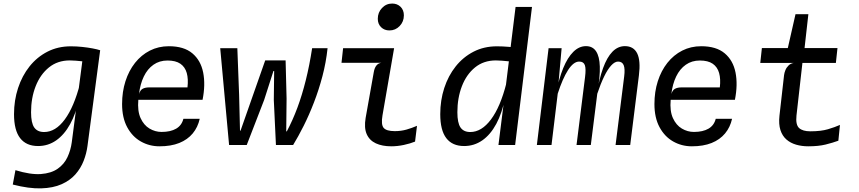

<svg xmlns="http://www.w3.org/2000/svg" viewBox="-20 -817 4840 1082"><path d="M52 223 67 142Q152 168 210.2 163.8Q268.5 159.5 305 134Q341.5 108.5 360 69Q378.5 29.5 384.5 -15.5L441 -449.5L453 -545.5L544.5 -534L473 5.5Q467.5 48 451.2 89.8Q435 131.5 404.8 165.8Q374.5 200 327 221.2Q279.5 242.5 211.5 244.5Q143.5 246.5 52 223ZM194.5 6Q128 6 93.5 -38.5Q59 -83 59 -173.5Q59 -251.5 81.8 -320.8Q104.5 -390 146.5 -442.8Q188.5 -495.5 247.5 -525.8Q306.5 -556 379 -556Q412 -556 444.2 -552.5Q476.5 -549 502.8 -544Q529 -539 543.5 -534L502.5 -460Q501.5 -462.5 486.2 -465.5Q471 -468.5 449.2 -471Q427.5 -473.5 406.8 -475Q386 -476.5 373.5 -476.5Q304.5 -476.5 255.8 -437Q207 -397.5 181 -331.2Q155 -265 155 -184.5Q155 -124 173 -98.5Q191 -73 228.5 -73Q293 -73 345.2 -144Q397.5 -215 431 -346L440.5 -312L426 -261.5Q408.5 -178 375.5 -118Q342.5 -58 296.8 -26Q251 6 194.5 6Z M879 7.5Q821.5 7.5 773.5 -19.8Q725.5 -47 696.8 -100.2Q668 -153.5 668 -230.5Q668 -300 687 -359.2Q706 -418.5 741 -462.8Q776 -507 824.5 -531.8Q873 -556.5 931.5 -556.5Q1016.5 -556.5 1064 -516.5Q1111.5 -476.5 1125 -408.2Q1138.5 -340 1121.5 -254.5H759.5Q754 -191.5 772.2 -151.5Q790.5 -111.5 822.5 -92.5Q854.5 -73.5 890.5 -73.5Q941 -73.5 972.5 -91.8Q1004 -110 1013.5 -147.5H1105.5Q1095 -100 1066 -65Q1037 -30 990.2 -11.2Q943.5 7.5 879 7.5ZM763.5 -287.5Q770 -309.5 784.5 -317Q799 -324.5 821 -324.5H1036.5Q1042 -371.5 1032.5 -405.5Q1023 -439.5 996.5 -457.8Q970 -476 924 -476Q878.5 -476 844.8 -452.2Q811 -428.5 790.5 -386Q770 -343.5 763.5 -287.5Z M1271 0 1221 -545.5H1317.5L1327.5 -282.5L1332.5 -80.5H1335.5L1399 -261.5L1474.5 -476.5H1589.5L1595 -261.5L1593 -76.5L1596.5 -77Q1629.5 -139 1656 -210.2Q1682.5 -281.5 1703.2 -364.8Q1724 -448 1739 -545.5H1826Q1817.5 -465 1797 -387.5Q1776.5 -310 1749.2 -239.5Q1722 -169 1691.5 -108.2Q1661 -47.5 1632 0H1535L1523 -254L1525 -417H1521L1468.5 -253.5L1370.5 0Z M2174.5 -645.5Q2146 -645.5 2127.5 -663.8Q2109 -682 2109 -711Q2109 -747 2132.8 -772Q2156.5 -797 2190 -797Q2218.5 -797 2237.2 -778.8Q2256 -760.5 2256 -730.5Q2256 -695 2232.2 -670.2Q2208.5 -645.5 2174.5 -645.5ZM2185 7.5Q2134 7.5 2098 -9.2Q2062 -26 2046.5 -61.2Q2031 -96.5 2040.5 -152.5L2086.5 -411Q2090.5 -434.5 2101.2 -447.8Q2112 -461 2129 -463H1904.5L1913.5 -545.5H2201L2135.5 -167Q2126.5 -114.5 2142.2 -96.2Q2158 -78 2205 -78Q2240 -78 2270.8 -86.8Q2301.5 -95.5 2330 -108L2319 -19Q2292 -8 2255.8 -0.2Q2219.5 7.5 2185 7.5Z M2595.5 6Q2529 6 2495 -38.5Q2461 -83 2461 -173.5Q2461 -251.5 2483.5 -320.8Q2506 -390 2548 -442.8Q2590 -495.5 2648.8 -525.8Q2707.5 -556 2780 -556Q2813 -556 2847.2 -553Q2881.5 -550 2908.2 -545.8Q2935 -541.5 2945 -537L2912.5 -460Q2908 -462.5 2891 -465.5Q2874 -468.5 2851.5 -471Q2829 -473.5 2808 -475Q2787 -476.5 2774.5 -476.5Q2705.5 -476.5 2657 -437Q2608.5 -397.5 2583 -331.2Q2557.5 -265 2557.5 -184.5Q2557.5 -124 2575.2 -98.5Q2593 -73 2630 -73Q2694 -73 2747 -144Q2800 -215 2833.5 -347.5L2841.5 -311L2826.5 -266Q2809.5 -180 2776.8 -119Q2744 -58 2698 -26Q2652 6 2595.5 6ZM2789 0 2820 -247 2885.5 -778H2978L2883 0Z M3005.5 0 3071.5 -545.5H3145L3121.5 -282L3114 -290Q3129.5 -373.5 3154 -433.2Q3178.5 -493 3211 -525Q3243.5 -557 3282 -557Q3320 -557 3339.2 -527.8Q3358.5 -498.5 3360.2 -442.2Q3362 -386 3347.5 -304.5L3348 -305.5L3309.5 0H3229L3277 -382.5Q3283 -429 3276 -449.5Q3269 -470 3244 -470Q3212 -470 3181 -421.8Q3150 -373.5 3123 -289L3088 0ZM3449 0 3497.5 -386Q3503 -429 3494.8 -449.5Q3486.5 -470 3463 -470Q3444.5 -470 3424.2 -448Q3404 -426 3384.2 -385.2Q3364.5 -344.5 3346 -289L3342.5 -285Q3356.5 -372.5 3378.5 -433.2Q3400.5 -494 3431.2 -525.5Q3462 -557 3501.5 -557Q3550.5 -557 3570.8 -516.2Q3591 -475.5 3580.5 -392L3531.5 0Z M3879 7.5Q3821.5 7.5 3773.5 -19.8Q3725.5 -47 3696.8 -100.2Q3668 -153.5 3668 -230.5Q3668 -300 3687 -359.2Q3706 -418.5 3741 -462.8Q3776 -507 3824.5 -531.8Q3873 -556.5 3931.5 -556.5Q4016.5 -556.5 4064 -516.5Q4111.5 -476.5 4125 -408.2Q4138.5 -340 4121.5 -254.5H3759.5Q3754 -191.5 3772.2 -151.5Q3790.5 -111.5 3822.5 -92.5Q3854.5 -73.5 3890.5 -73.5Q3941 -73.5 3972.5 -91.8Q4004 -110 4013.5 -147.5H4105.5Q4095 -100 4066 -65Q4037 -30 3990.2 -11.2Q3943.5 7.5 3879 7.5ZM3763.5 -287.5Q3770 -309.5 3784.5 -317Q3799 -324.5 3821 -324.5H4036.5Q4042 -371.5 4032.5 -405.5Q4023 -439.5 3996.5 -457.8Q3970 -476 3924 -476Q3878.5 -476 3844.8 -452.2Q3811 -428.5 3790.5 -386Q3770 -343.5 3763.5 -287.5Z M4534.5 7.5Q4498 7.5 4466.2 -1.8Q4434.5 -11 4411.5 -31.2Q4388.5 -51.5 4378 -84.2Q4367.5 -117 4372.5 -164L4398.5 -393.5Q4400 -406.5 4406 -421.5Q4412 -436.5 4424 -448.2Q4436 -460 4454 -462.5L4416.5 -524L4418.5 -541L4463 -737H4535.5L4510 -510.5L4504.5 -484.5L4468.5 -166Q4463 -114 4483.2 -95.5Q4503.5 -77 4546.5 -77Q4607 -77 4646.2 -88.8Q4685.5 -100.5 4713.5 -113L4704.5 -24Q4673 -12.5 4632.8 -2.5Q4592.5 7.5 4534.5 7.5ZM4264.5 -462.5 4273.5 -546H4699.5L4690.5 -462.5Z"/></svg>

Font: Spline Sans Mono
Style: Italic
Weight: 400
Italic angle: -4°
Monospace: yes
Designer: Eben Sorkin, Mirko Velimirovic
Foundry: Sorkin Type
Version: Version 1.004